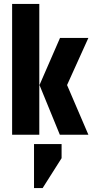

<svg xmlns="http://www.w3.org/2000/svg" viewBox="-20 -689 472 982"><path d="M432 -495 323 -254 432 0H286L182 -254L287 -495ZM154 273V48H295V120L198 273ZM181 -669V0H42V-669Z"/></svg>

Font: Teko SemiBold
Style: Regular
Weight: 600
Designer: Manushi Parikh, Jonny Pinhorn
Foundry: Indian Type Foundry
Version: Version 1.106;PS 1.0;hotconv 1.0.78;makeotf.lib2.5.61930; tt